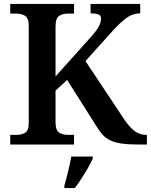

<svg xmlns="http://www.w3.org/2000/svg" viewBox="-20 -734 766 975"><path d="M32 0V-49H63Q88 -49 107 -59.5Q126 -70 126 -111V-602Q126 -643 107 -654Q88 -665 63 -665H32V-714H356V-665H325Q299 -665 280.5 -653.5Q262 -642 262 -598V-346L437 -541Q469 -576 481 -598.5Q493 -621 493 -640Q493 -655 480.5 -660.5Q468 -666 440 -666V-714H692V-666Q653 -666 620.5 -641.5Q588 -617 551 -576L414 -424L610 -129Q639 -86 665 -67.5Q691 -49 722 -49H726V0H688Q633 0 598 -5Q563 -10 540.5 -21Q518 -32 502 -49Q486 -66 471 -91L321 -328L262 -274V-116Q262 -72 280.5 -60.5Q299 -49 325 -49H356V0ZM307 208Q316 177 326 136Q336 95 342 61H451V71Q442 92 426.5 119Q411 146 393.5 173Q376 200 360 221H307Z"/></svg>

Font: Noto Serif Toto SemiBold
Style: Regular
Weight: 600
Designer: Monotype Design Team
Foundry: Monotype Imaging Inc.
Version: Version 2.001; ttfautohint (v1.8.4.7-5d5b)